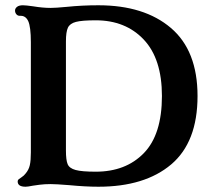

<svg xmlns="http://www.w3.org/2000/svg" viewBox="-20 -698 816 728"><path d="M47 -10Q47 -15 50.5 -18Q54 -21 62.5 -26.5Q71 -32 77 -40Q89 -54 93 -71.5Q97 -89 97 -120V-538Q97 -596 87 -618Q77 -639 57 -638H55Q47 -638 42 -644Q37 -650 37 -658Q37 -666 44.5 -672Q52 -678 67 -678Q78 -678 106 -674Q142 -668 172 -668Q191 -668 233 -672Q291 -678 353 -678Q527 -678 628 -592Q729 -506 729 -334Q729 -159 629 -74.5Q529 10 353 10Q304 10 242 4Q192 0 172 0Q149 0 130 2.5Q111 5 105 6Q85 10 77 10Q47 10 47 -10ZM343 -47Q457 -47 525.5 -117.5Q594 -188 594 -334Q594 -475 525 -548Q456 -621 343 -621Q291 -621 268 -615Q245 -609 237.5 -593Q230 -577 230 -541V-127Q230 -91 236.5 -75.5Q243 -60 266.5 -53.5Q290 -47 343 -47Z"/></svg>

Font: Raigarh Medium
Style: Regular
Weight: 500
Designer: jaikishan Patel
Foundry: MagicType
Version: Version 1.000